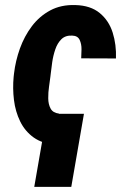

<svg xmlns="http://www.w3.org/2000/svg" viewBox="-20 -558 498 755"><path d="M211.9 -111.3 200.2 11.2Q147 7.3 112.5 -17.3Q78.1 -42 59.3 -80.6Q40.5 -119.1 34.9 -164.8Q29.3 -210.4 33.7 -256.3L35.2 -269.5Q41 -318.8 58.3 -367.2Q75.7 -415.5 105.2 -454.8Q134.8 -494.1 177.5 -517.1Q220.2 -540 276.4 -538.1Q335.9 -536.6 372.1 -506.8Q408.2 -477.1 423.1 -429.7Q438 -382.3 436 -328.1L299.3 -328.6Q300.3 -343.3 300.5 -364Q300.8 -384.8 293.2 -401.1Q285.6 -417.5 263.7 -418Q237.3 -419.4 221.4 -403.8Q205.6 -388.2 197.3 -363.5Q189 -338.9 185.3 -313.2Q181.6 -287.6 179.7 -269.5L178.2 -256.8Q176.3 -241.2 172.9 -217.8Q169.4 -194.3 169.7 -171.1Q169.9 -147.9 179 -131.1Q188 -114.3 211.9 -111.3ZM310.1 -110.4 260.3 176.8H114.7L164.6 -110.4Z"/></svg>

Font: Roboto Condensed ExtraBold
Style: Italic
Weight: 800
Italic angle: -12°
Designer: Christian Robertson
Foundry: Google
Version: Version 3.008; 2023